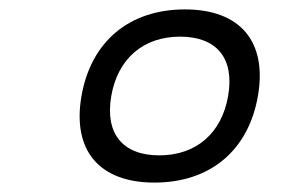

<svg xmlns="http://www.w3.org/2000/svg" viewBox="-20 -723 626 406"><path d="M306.6 -336.9C424.3 -336.9 505.4 -404.8 525.4 -520C545.4 -635.3 487.8 -703.1 371.1 -703.1C253.4 -703.1 172.4 -635.3 152.3 -520C132.3 -404.8 189.9 -336.9 306.6 -336.9ZM316.9 -394.5C238.8 -394.5 201.7 -440.9 215.3 -520C229 -599.1 283.2 -645.5 360.8 -645.5C439 -645.5 476.1 -599.1 462.4 -520C448.7 -440.9 394.5 -394.5 316.9 -394.5Z"/></svg>

Font: Cascadia Mono NF Light
Style: Italic
Weight: 300
Italic angle: -10°
Monospace: yes
Designer: Aaron Bell
Foundry: Saja Typeworks
Version: Version 2404.023